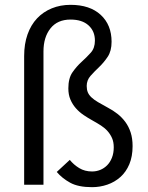

<svg xmlns="http://www.w3.org/2000/svg" viewBox="-20 -765 614 795"><path d="M529 -160Q529 -117 515.5 -85Q502 -53 478.5 -32Q455 -11 424.5 -0.5Q394 10 361 10Q304 10 270.5 -8.5Q237 -27 215 -53L269 -103Q285 -83 308 -69Q331 -55 361 -55Q379 -55 395 -61.5Q411 -68 423.5 -80.5Q436 -93 443.5 -112Q451 -131 451 -155Q451 -177 444 -193Q437 -209 425.5 -222Q414 -235 398.5 -245Q383 -255 365 -265Q345 -276 326.5 -288.5Q308 -301 294 -317Q280 -333 271.5 -353Q263 -373 263 -399Q263 -441 280 -465.5Q297 -490 318 -509Q339 -528 356 -547Q373 -566 373 -597Q373 -636 346.5 -660Q320 -684 272 -684Q218 -684 189 -647.5Q160 -611 160 -552V0H80V-533Q80 -583 94 -622.5Q108 -662 133.5 -689Q159 -716 194.5 -730.5Q230 -745 272 -745Q352 -745 397 -703.5Q442 -662 442 -592Q442 -554 426 -530Q410 -506 390.5 -487.5Q371 -469 355 -451Q339 -433 339 -409Q339 -394 343.5 -383Q348 -372 358.5 -362Q369 -352 386 -342Q403 -332 427 -319Q448 -308 466.5 -293.5Q485 -279 499 -260Q513 -241 521 -216.5Q529 -192 529 -160Z"/></svg>

Font: Carrois Gothic
Style: Regular
Weight: 400
Designer: Ralph du Carrois
Foundry: Ralph du Carrois
Version: Version 1.001